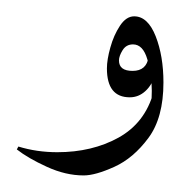

<svg xmlns="http://www.w3.org/2000/svg" viewBox="-40 -226 219 234"><path d="M159.2 -125.5Q159.2 -82.5 140.9 -57.9Q122.6 -33.2 99.4 -22.7Q76.2 -12.2 62 -12.2Q40 -12.2 17.1 -22.7Q-5.9 -33.2 -19.5 -43.9L-17.6 -47.4Q4.9 -40.5 29.8 -40.5Q72.3 -40.5 104.5 -58.3Q136.7 -76.2 147 -113.3ZM141.6 -85.4Q145 -98.1 145 -115.2Q145 -135.3 139.6 -153.6Q134.3 -171.9 122.1 -171.9Q113.8 -171.9 109.4 -164.8Q105 -157.7 105 -152.3Q105 -139.6 121.6 -139.6Q138.7 -139.6 141.1 -156.7L148.4 -134.3Q145.5 -122.6 137.2 -115Q128.9 -107.4 118.2 -107.4Q90.3 -107.4 90.3 -142.6Q90.3 -153.3 94.5 -168.2Q98.6 -183.1 106.2 -194.6Q113.8 -206.1 123.5 -206.1Q140.1 -206.1 149.7 -181.9Q159.2 -157.7 159.2 -125.5Q156.2 -112.8 151.9 -103Q147.5 -93.3 141.6 -85.4Z"/></svg>

Font: Lateef Light
Style: Regular
Weight: 300
Designer: SIL International
Foundry: SIL International
Version: Version 4.200